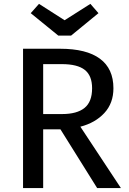

<svg xmlns="http://www.w3.org/2000/svg" viewBox="-20 -954 655 974"><path d="M387.7 -311.3 593.3 0H472.8L286.7 -297.9H199V0H96.9V-706.7H285.1Q418.5 -706.7 486.9 -656.2Q555.4 -605.6 555.4 -506.2Q555.4 -430.3 509.2 -380.5Q463.1 -330.8 387.7 -311.3ZM293.8 -628.7H199V-375.4H294.9Q370.3 -375.4 408.7 -406.4Q447.2 -437.4 447.2 -506.2Q447.2 -570.3 410 -599.5Q372.8 -628.7 293.8 -628.7ZM307.7 -851.3 438.5 -934.4 479.5 -887.2 340.5 -773.3H275.9L135.9 -887.2L177.9 -934.4Z"/></svg>

Font: Fira Code Fixed Retina
Style: Regular
Weight: 450
Monospace: yes
Designer: Carrois Corporate, Edenspiekermann AG, Nikita Prokopov
Foundry: Carrois Corporate, Edenspiekermann AG, Nikita Prokopov
Version: Version 5.002